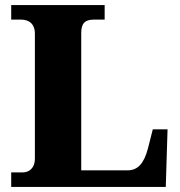

<svg xmlns="http://www.w3.org/2000/svg" viewBox="-20 -734 707 754"><path d="M24 0H631L638 -226H580L561 -151C545 -91 521 -65 480 -65H299V-604C299 -641 312 -657 349 -657H391V-714H24V-657H63C93 -657 117 -641 117 -602V-110C117 -73 93 -57 70 -57H24Z"/></svg>

Font: Noto Serif Myanmar ExtraBold
Style: Regular
Weight: 800
Designer: Ben Mitchell and the Monotype Design Team
Foundry: Monotype Imaging Inc.
Version: Version 2.106